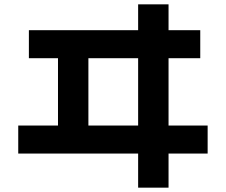

<svg xmlns="http://www.w3.org/2000/svg" viewBox="-20 -802 1040 884"><path d="M113 -534V-663H902V-534ZM64 -95V-224H936V-95ZM247 -608H387V-157H247ZM616 -782H756V62H616Z"/></svg>

Font: Murecho Thin SemiBold
Style: Regular
Weight: 600
Version: Version 1.010